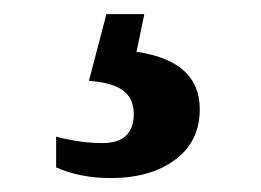

<svg xmlns="http://www.w3.org/2000/svg" viewBox="-20 -48 373 274"><path d="M138.2 206.1Q94.2 206.1 60.1 190.9V147Q95.2 156.2 126 156.2Q170.9 156.2 170.9 114.3Q170.9 92.8 155.8 81.3Q140.6 69.8 106.9 67.4L131.8 -27.8H186L174.8 25.9Q265.1 39.1 265.1 107.9Q265.1 153.8 230 179.9Q194.8 206.1 138.2 206.1Z"/></svg>

Font: Tinos
Style: Bold
Weight: 700
Designer: Steve Matteson
Foundry: Monotype Imaging Inc.
Version: Version 1.23